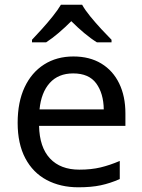

<svg xmlns="http://www.w3.org/2000/svg" viewBox="-20 -786 604 816"><path d="M292 -546Q361 -546 410.5 -516Q460 -486 486.5 -431.5Q513 -377 513 -304V-251H146Q148 -160 192.5 -112.5Q237 -65 317 -65Q368 -65 407.5 -74.5Q447 -84 489 -102V-25Q448 -7 408 1.5Q368 10 313 10Q237 10 178.5 -21Q120 -52 87.5 -113.5Q55 -175 55 -264Q55 -352 84.5 -415Q114 -478 167.5 -512Q221 -546 292 -546ZM291 -474Q228 -474 191.5 -433.5Q155 -393 148 -321H421Q420 -389 389 -431.5Q358 -474 291 -474ZM329 -766Q341 -744 363.5 -716.5Q386 -689 410.5 -662.5Q435 -636 454 -617V-606H392Q366 -622 338 -645.5Q310 -669 283 -696Q256 -669 229 -646Q202 -623 176 -606H116V-617Q135 -637 158.5 -663Q182 -689 204 -716.5Q226 -744 239 -766Z"/></svg>

Font: Noto Sans Hanifi Rohingya
Style: Regular
Weight: 400
Designer: Monotype Design Team and DaltonMaag
Foundry: Google LLC
Version: Version 2.101